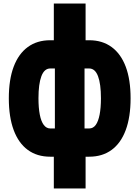

<svg xmlns="http://www.w3.org/2000/svg" viewBox="-20 -868 790 1088"><path d="M285 200V20H265Q190 20 137.5 -18.5Q85 -57 57.5 -131Q30 -205 30 -311Q30 -417 57.5 -490Q85 -563 137.5 -601.5Q190 -640 265 -640H285V-848H465V-640H485Q560 -640 612.5 -601.5Q665 -563 692.5 -490Q720 -417 720 -311Q720 -205 692.5 -131Q665 -57 612.5 -18.5Q560 20 485 20H465V200ZM265 -140H291V-480H265Q231 -480 214.5 -436Q198 -392 198 -311Q198 -257 205.5 -218.5Q213 -180 228 -160Q243 -140 265 -140ZM459 -140H485Q508 -140 522.5 -160Q537 -180 544.5 -218.5Q552 -257 552 -311Q552 -392 535.5 -436Q519 -480 485 -480H459Z"/></svg>

Font: Martian Mono SemiExpanded ExtraBold
Style: Regular
Weight: 800
Width: 6
Designer: Roman Shamin
Foundry: Evil Martians
Version: Version 1.000